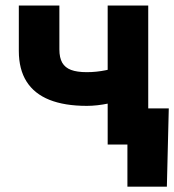

<svg xmlns="http://www.w3.org/2000/svg" viewBox="-20 -536 647 712"><path d="M49.8 -347.1V-515.6H200.2V-352.9Q200.2 -321.8 210.8 -303.4Q221.5 -285 243.6 -276.7Q265.6 -268.4 302 -268.4Q337.4 -268.4 373 -275.7Q408.6 -283 452.7 -298.2V-173.2Q425.4 -161.2 382.4 -152.3Q339.4 -143.4 302 -143.4Q219.5 -143.4 163.4 -165.8Q107.2 -188.3 78.5 -233.6Q49.8 -279 49.8 -347.1ZM379.3 -515.6H529.7V0H379.3ZM452.5 0H410V-134.1H605.9L598.8 156.2H452.5Z"/></svg>

Font: Intratopia Thin
Style: Regular
Weight: 100
Designer: Rasmus Andersson
Foundry: rsms
Version: Version 3.000;Glyphs 3.2.3 (3260)